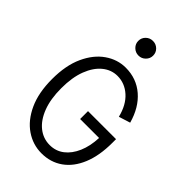

<svg xmlns="http://www.w3.org/2000/svg" viewBox="-277 -1041 1153 1153"><g transform="rotate(45 300.0 -464.5)"><path d="M311 11Q238 11 176.5 -31Q115 -73 78 -153.5Q41 -234 41 -350Q41 -466 78 -546.5Q115 -627 175.5 -669Q236 -711 306 -711Q398 -711 464 -654Q530 -597 558 -496L485 -473Q465 -554 416.5 -597.5Q368 -641 306 -641Q254 -641 211.5 -606.5Q169 -572 144 -507Q119 -442 119 -350Q119 -258 144 -193Q169 -128 212.5 -93.5Q256 -59 311 -59Q363 -59 402 -89Q441 -119 464.5 -173Q488 -227 491 -299H330V-366H568V-335Q568 -226 536 -148.5Q504 -71 446 -30Q388 11 311 11ZM308.1 -816Q282 -816 263.5 -834.3Q245 -852.6 245 -877.7Q245 -904 263.4 -922Q281.8 -940 307.9 -940Q334 -940 352.5 -922.2Q371 -904.4 371 -878Q371 -852.7 352.6 -834.4Q334.2 -816 308.1 -816Z"/></g></svg>

Font: Red Hat Mono VF Light
Style: Regular
Weight: 300
Monospace: yes
Designer: Pentagram, MCKL
Foundry: Pentagram, MCKL
Version: Version 1.023